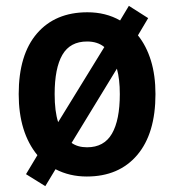

<svg xmlns="http://www.w3.org/2000/svg" viewBox="-20 -594 597 657"><path d="M512 -272Q512 -137 449.5 -63.5Q387 10 277 10Q218 10 170 -15L135 43L69 2L108 -63Q44 -141 44 -272Q44 -407 106.5 -479.5Q169 -552 279 -552Q342 -552 391 -524L421 -574L487 -532L452 -473Q481 -437 496.5 -386.5Q512 -336 512 -272ZM167 -272Q167 -213 179 -176L337 -433Q314 -452 278 -452Q220 -452 193.5 -406.5Q167 -361 167 -272ZM390 -272Q390 -298 387.5 -319.5Q385 -341 380 -359L225 -105Q246 -90 278 -90Q336 -90 363 -136.5Q390 -183 390 -272Z"/></svg>

Font: Noto Sans Malayalam SemiCondensed SemiBold
Style: Regular
Weight: 600
Width: 4
Designer: Jelle Bosma - Monotype Design Team
Foundry: Monotype Imaging Inc.
Version: Version 2.104; ttfautohint (v1.8.4.7-5d5b)